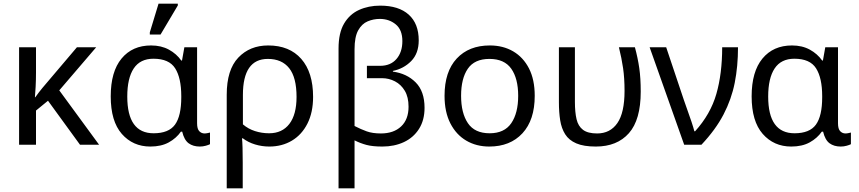

<svg xmlns="http://www.w3.org/2000/svg" viewBox="-20 -796 4722 1056"><path d="M509 -536 306 -299 525 0H420L244 -242L178 -188V0H85V-536H178V-397Q178 -357 176 -319Q174 -281 172 -261H174Q183 -274 193.5 -287.5Q204 -301 213 -312L403 -536Z M807 10Q711 10 650 -59.5Q589 -129 589 -266Q589 -402 648.5 -474Q708 -546 811 -546Q867 -546 909 -523Q951 -500 977 -463H981L994 -536H1064V-118Q1064 -87 1076 -74.5Q1088 -62 1105 -62Q1113 -62 1122 -64Q1131 -66 1135 -67V-3Q1128 1 1112 5.5Q1096 10 1079 10Q1042 10 1017.5 -8Q993 -26 982 -72H975Q950 -36 908.5 -13Q867 10 807 10ZM825 -63Q908 -63 942.5 -110.5Q977 -158 977 -261V-267Q977 -367 943.5 -420Q910 -473 824 -473Q751 -473 715.5 -419.5Q680 -366 680 -265Q680 -63 825 -63ZM804 -606V-618L852 -776H958V-766L863 -606Z M1227 240V-275Q1227 -412 1290.5 -479Q1354 -546 1455 -546Q1572 -546 1637 -472Q1702 -398 1702 -263Q1702 -178 1671 -116.5Q1640 -55 1585.5 -22.5Q1531 10 1461 10Q1421 10 1383 -1.5Q1345 -13 1316 -35H1311Q1313 -19 1314 17Q1315 53 1315 98V240ZM1460 -63Q1532 -63 1571.5 -114.5Q1611 -166 1611 -263Q1611 -370 1570.5 -421Q1530 -472 1453 -472Q1316 -472 1316 -274V-112Q1345 -87 1382.5 -75Q1420 -63 1460 -63Z M1842 240V-529Q1842 -615 1872.5 -666.5Q1903 -718 1955 -741.5Q2007 -765 2071 -765Q2173 -765 2228 -715.5Q2283 -666 2283 -574Q2283 -502 2241.5 -460Q2200 -418 2141 -406V-402Q2217 -392 2266 -343Q2315 -294 2315 -203Q2315 -135 2284.5 -87Q2254 -39 2201.5 -14.5Q2149 10 2083 10Q2029 10 1995.5 1Q1962 -8 1930 -24V240ZM2075 -62Q2145 -62 2186 -100.5Q2227 -139 2227 -209Q2227 -262 2206.5 -296.5Q2186 -331 2152.5 -348.5Q2119 -366 2081 -366H1998V-434H2071Q2128 -434 2160.5 -471.5Q2193 -509 2193 -570Q2193 -632 2156.5 -662Q2120 -692 2069 -692Q2034 -692 2002 -678.5Q1970 -665 1950 -629Q1930 -593 1930 -525V-103Q1965 -85 1997 -73.5Q2029 -62 2075 -62Z M2921 -269Q2921 -136 2853.5 -63Q2786 10 2671 10Q2600 10 2544.5 -22.5Q2489 -55 2457 -117.5Q2425 -180 2425 -269Q2425 -402 2492 -474Q2559 -546 2674 -546Q2747 -546 2802.5 -513.5Q2858 -481 2889.5 -419.5Q2921 -358 2921 -269ZM2516 -269Q2516 -174 2553.5 -118.5Q2591 -63 2673 -63Q2754 -63 2792 -118.5Q2830 -174 2830 -269Q2830 -364 2792 -418Q2754 -472 2672 -472Q2590 -472 2553 -418Q2516 -364 2516 -269Z M3257 10Q3190 10 3149.5 -7.5Q3109 -25 3088.5 -57.5Q3068 -90 3061 -134.5Q3054 -179 3054 -233V-536H3142V-236Q3142 -179 3151 -140.5Q3160 -102 3186.5 -82Q3213 -62 3264 -62Q3336 -62 3375.5 -119Q3415 -176 3415 -296Q3415 -366 3407 -421Q3399 -476 3384 -536H3472Q3488 -477 3496 -421.5Q3504 -366 3504 -292Q3504 -137 3439 -63.5Q3374 10 3257 10Z M3743 0 3553 -536H3644L3741 -247Q3749 -223 3761 -190Q3773 -157 3783.5 -125.5Q3794 -94 3799 -74H3803Q3888 -168 3920 -279.5Q3952 -391 3952 -536H4039Q4039 -431 4021 -340.5Q4003 -250 3959.5 -166.5Q3916 -83 3838 0Z M4332 10Q4236 10 4175 -59.5Q4114 -129 4114 -266Q4114 -402 4173.5 -474Q4233 -546 4336 -546Q4392 -546 4434 -523Q4476 -500 4502 -463H4506L4519 -536H4589V-118Q4589 -87 4601 -74.5Q4613 -62 4630 -62Q4638 -62 4647 -64Q4656 -66 4660 -67V-3Q4653 1 4637 5.5Q4621 10 4604 10Q4567 10 4542.5 -8Q4518 -26 4507 -72H4500Q4475 -36 4433.5 -13Q4392 10 4332 10ZM4350 -63Q4433 -63 4467.5 -110.5Q4502 -158 4502 -261V-267Q4502 -367 4468.5 -420Q4435 -473 4349 -473Q4276 -473 4240.5 -419.5Q4205 -366 4205 -265Q4205 -63 4350 -63Z"/></svg>

Font: Noto Sans Historical
Style: Regular
Weight: 400
Designer: Monotype Design Team
Foundry: Monotype Imaging Inc.
Version: Version 2.013; ttfautohint (v1.8.4.7-5d5b)